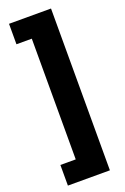

<svg xmlns="http://www.w3.org/2000/svg" viewBox="-168 -774 642 988"><g transform="rotate(-20 153.0 -280.0)"><path d="M22 50H106V-611H22V-723H252V163H22Z"/></g></svg>

Font: Noto Sans Disp ExtBd
Style: Regular
Weight: 800
Designer: Monotype Design Team
Foundry: Monotype Imaging Inc.
Version: Version 2.000;GOOG;noto-source:20170915:90ef993387c0; ttfaut